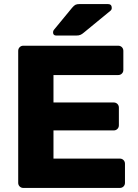

<svg xmlns="http://www.w3.org/2000/svg" viewBox="-20 -925 679 945"><path d="M94.8 0Q84.1 0 76.9 -7.2Q69.6 -14.5 69.6 -25.1V-674.5Q69.6 -685.5 76.9 -692.8Q84.1 -700 94.8 -700H561.6Q572.6 -700 579.9 -692.8Q587.1 -685.5 587.1 -674.5V-580.8Q587.1 -570.1 579.9 -562.9Q572.6 -555.6 561.6 -555.6H243.2V-420.6H539.6Q550.6 -420.6 557.9 -413.4Q565.1 -406.1 565.1 -395.1V-308.3Q565.1 -297.6 557.9 -290.4Q550.6 -283.1 539.6 -283.1H243.2V-144.4H569.6Q580.6 -144.4 587.9 -137.1Q595.1 -129.9 595.1 -118.9V-25.1Q595.1 -14.5 587.9 -7.2Q580.6 0 569.6 0ZM257.1 -750Q241.1 -750 241.1 -766Q241.1 -774 246.1 -779L334.5 -886.4Q344.4 -898.2 351.7 -901.6Q359 -905 371.5 -905H511.2Q530.2 -905 530.2 -885.4Q530.2 -878.4 525.2 -873.4L392.5 -764.4Q384.5 -757.4 376.4 -753.7Q368.4 -750 354.6 -750Z"/></svg>

Font: Rubik Light
Style: Regular
Weight: 300
Designer: Hubert and Fischer
Foundry: Hubert and Fischer
Version: Version 2.300;gftools[0.9.30]